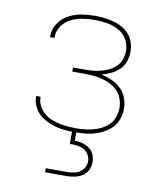

<svg xmlns="http://www.w3.org/2000/svg" viewBox="-84 -605 744 887"><g transform="rotate(10 288.0 -162.0)"><path d="M291 8Q319 8 347.5 4.5Q376 1 402.5 -9.5Q429 -20 451.5 -38Q474 -56 485 -82.5Q496 -109 496 -138Q496 -163 487 -188Q478 -213 459 -231Q440 -249 416 -259.5Q392 -270 367 -276Q389 -282 410 -292Q431 -302 448 -318.5Q465 -335 472.5 -357.5Q480 -380 480 -403Q480 -429 470 -454Q460 -479 439.5 -496Q419 -513 394 -522Q369 -531 343 -534.5Q317 -538 291 -538Q259 -538 227.5 -533Q196 -528 167 -512.5Q138 -497 120 -469.5Q102 -442 102 -410V-405H123Q123 -407 123 -409Q123 -437 139.5 -461Q156 -485 181.5 -497.5Q207 -510 235 -514.5Q263 -519 291 -519Q320 -519 348.5 -514.5Q377 -510 403 -496.5Q429 -483 444 -457.5Q459 -432 459 -403Q459 -380 450 -358Q441 -336 422 -321.5Q403 -307 380.5 -299Q358 -291 335 -288Q312 -285 288 -285H231V-266H288Q314 -266 339.5 -263Q365 -260 389 -251.5Q413 -243 434 -227Q455 -211 465 -187Q475 -163 475 -138Q475 -113 465 -89Q455 -65 434.5 -49.5Q414 -34 390 -25.5Q366 -17 341 -14Q316 -11 291 -11Q261 -11 231 -15.5Q201 -20 173 -32Q145 -44 126 -69Q107 -94 107 -124V-126H86V-124Q86 -97 99.5 -72Q113 -47 135.5 -31.5Q158 -16 184 -7Q210 2 237 5Q264 8 291 8ZM188 214H288Q307 214 326.5 210Q346 206 362.5 195.5Q379 185 387.5 167Q396 149 396 130Q396 112 389 95Q382 78 367 67Q352 56 334.5 51.5Q317 47 298 46V0H278V65H288Q309 65 329 70.5Q349 76 362 92.5Q375 109 375 130Q375 150 362 167Q349 184 329 189.5Q309 195 288 195H188Z"/></g></svg>

Font: Iosevka Sparkle Thin
Style: Regular
Weight: 100
Designer: Belleve Invis
Foundry: Belleve Invis
Version: Version 4.5.0; ttfautohint (v1.8.3)